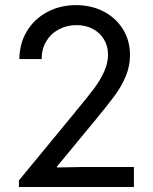

<svg xmlns="http://www.w3.org/2000/svg" viewBox="-20 -748 612 768"><path d="M55.7 -26.4 261.7 -276.4Q268.1 -283.7 274.2 -291.5Q280.3 -299.3 286.1 -306.6Q331.5 -360.8 356 -393.6Q380.4 -426.3 396.2 -460.7Q412.1 -495.1 412.1 -529.3Q412.1 -563.5 396 -590.3Q379.9 -617.2 351.3 -632.3Q322.8 -647.5 286.1 -647.5Q246.6 -647.5 214.6 -630.1Q182.6 -612.8 164.6 -582Q146.5 -551.3 146.5 -511.7H57.6Q57.6 -573.2 87.2 -622.6Q116.7 -671.9 168.5 -699.7Q220.2 -727.5 284.2 -727.5Q345.7 -727.5 394.8 -701.9Q443.8 -676.3 471.9 -630.9Q500 -585.4 500 -528.3Q500 -483.9 483.2 -443.4Q466.3 -402.8 439.2 -366Q412.1 -329.1 360.4 -266.6L341.8 -244.1L208 -82V-78.1L314.5 -80.1H515.6V0H55.7Z"/></svg>

Font: Reddit Sans Chocolate
Style: Regular
Weight: 400
Designer: Stephen Hutchings
Foundry: Reddit
Version: Version 1.013